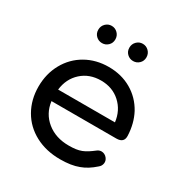

<svg xmlns="http://www.w3.org/2000/svg" viewBox="-170 -858 951 995"><g transform="rotate(30 306.0 -360.5)"><path d="M570 -275Q572 -233 526 -233H138Q147 -163 199.5 -120.5Q252 -78 330 -78Q354 -78 372 -80.5Q390 -83 405.5 -89Q421 -95 436.5 -105Q452 -115 470 -129Q481 -137 494 -137Q503 -137 512 -132.5Q521 -128 527 -120Q538 -106 535.5 -89.5Q533 -73 519 -62Q479 -26 437 -11Q393 6 327 6Q243 6 178 -28.5Q113 -63 77.5 -125Q42 -187 42 -265Q42 -342 76.5 -404Q111 -466 171.5 -500.5Q232 -535 308 -535Q384 -535 443.5 -500.5Q503 -466 537 -404Q567 -347 570 -275ZM308 -454Q239 -454 192.5 -412Q146 -370 138 -302H478Q470 -369 423.5 -411.5Q377 -454 308 -454ZM214 -624Q193 -624 178 -638.5Q163 -653 163 -675Q163 -697 178 -712Q193 -727 214 -727Q235 -727 250 -712Q265 -697 265 -675Q265 -653 250 -638.5Q235 -624 214 -624ZM400 -624Q379 -624 364 -638.5Q349 -653 349 -675Q349 -697 364 -712Q379 -727 400 -727Q421 -727 436 -712Q451 -697 451 -675Q451 -653 436 -638.5Q421 -624 400 -624Z"/></g></svg>

Font: Sepalumica Med
Style: Regular
Weight: 500
Designer: Julieta Ulanovsky
Foundry: Julieta Ulanovsky
Version: Version 7.200